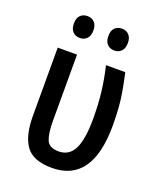

<svg xmlns="http://www.w3.org/2000/svg" viewBox="-137 -819 773 916"><g transform="rotate(20 249.5 -360.5)"><path d="M235 9Q140 9 103 -42Q66 -93 66 -194V-540H164V-202Q164 -141 177 -108.5Q190 -76 239 -76Q292 -76 316.5 -125Q341 -174 341 -280Q341 -349 334 -410.5Q327 -472 311 -540H409Q420 -490 427 -450Q434 -410 437 -370Q440 -330 440 -280Q440 9 235 9ZM99 -675Q99 -703 113 -716.5Q127 -730 149 -730Q170 -730 184 -716Q198 -702 198 -675Q198 -647 184 -633Q170 -619 149 -619Q127 -619 113 -633Q99 -647 99 -675ZM274 -675Q274 -703 288 -716.5Q302 -730 324 -730Q345 -730 359 -716Q373 -702 373 -675Q373 -647 359 -633Q345 -619 324 -619Q302 -619 288 -633Q274 -647 274 -675Z"/></g></svg>

Font: Noto Sans Condensed Medium
Style: Regular
Weight: 500
Width: 3
Designer: Monotype Design Team
Foundry: Monotype Imaging Inc.
Version: Version 2.013; ttfautohint (v1.8.4.7-5d5b)